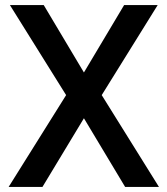

<svg xmlns="http://www.w3.org/2000/svg" viewBox="-20 -735 658 755"><path d="M600 -715 380 -361 605 0H472L310 -270L147 0H14L240 -361L19 -715H152L310 -450L468 -715Z"/></svg>

Font: Freesentation 6 SemiBold
Style: Regular
Weight: 600
Designer: glyphs from Roboto by Christian Robertson / Hangul glyphs from Noto Sans CJK(Source Han Sans) by Jang Soo-young and Kang
Foundry: PT&
Version: Version 2.001